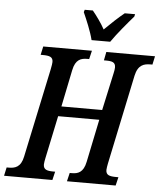

<svg xmlns="http://www.w3.org/2000/svg" viewBox="-79 -984 878 1037"><g transform="rotate(5 360.0 -465.5)"><path d="M389 -771H490C523 -819 575 -880 608 -918L611 -931H555C526 -908 481 -866 449 -834C432 -866 402 -907 382 -931H338L334 -918C351 -880 378 -817 389 -771ZM-18 0H244L255 -46H245C210 -46 191 -52 191 -80C191 -88 194 -102 196 -113L245 -346H468L420 -114C408 -54 377 -46 345 -46H334L323 0H587L598 -46H587C548 -46 530 -52 530 -80C530 -88 533 -102 535 -114L637 -600C650 -660 683 -668 718 -668H728L738 -714H474L465 -668H475C510 -668 528 -663 528 -635C528 -627 526 -615 523 -602L479 -400H258L299 -600C311 -660 342 -668 375 -668H385L396 -714H132L122 -668H132C171 -668 189 -662 189 -635C189 -627 187 -616 183 -595L81 -113C69 -54 37 -46 3 -46H-8Z"/></g></svg>

Font: Noto Serif Condensed Semi
Style: Italic
Weight: 600
Width: 3
Italic angle: -12°
Designer: Monotype Design Team
Foundry: Monotype Imaging Inc.
Version: Version 1.901